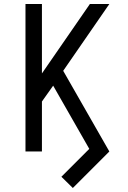

<svg xmlns="http://www.w3.org/2000/svg" viewBox="-20 -755 640 957"><path d="M343 182 286 126 425 -13 245 -328 189 -249V0H107V-735H189V-389L428 -735H525L295 -402L525 0Z"/></svg>

Font: Iosevka Mono
Style: Regular
Weight: 400
Designer: Belleve Invis
Foundry: Belleve Invis
Version: Version 11.1.1